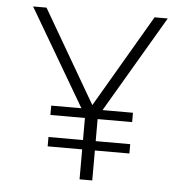

<svg xmlns="http://www.w3.org/2000/svg" viewBox="-51 -749 775 798"><g transform="rotate(5 336.5 -349.5)"><path d="M310 -125H166V-164H310V-256H166V-295H292L55 -699H111L336 -312L562 -698H617L380 -295H507V-256H363V-164H507V-125H363V0H310Z"/></g></svg>

Font: Prompt ExtraLight
Style: Regular
Weight: 275
Designer: Katatrad Team
Foundry: CadsonDemak
Version: Version 1.001